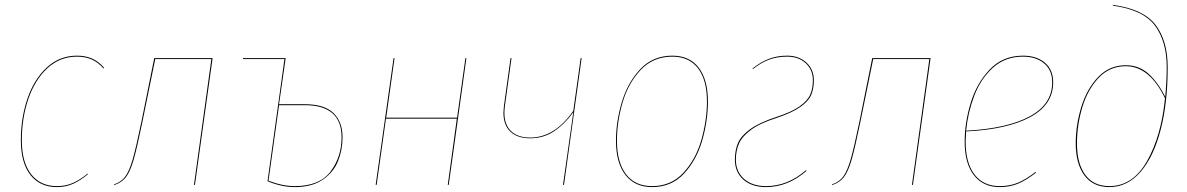

<svg xmlns="http://www.w3.org/2000/svg" viewBox="-20 -754 4840 783"><path d="M405 -477 402 -475Q381 -499 355 -511Q329 -523 294 -523Q224 -523 173 -475.5Q122 -428 95.5 -350Q69 -272 69 -182Q69 -92 107 -43.5Q145 5 212 5Q248 5 277.5 -8Q307 -21 337 -46L339 -44Q310 -19 279.5 -5Q249 9 212 9Q143 9 104 -40.5Q65 -90 65 -182Q65 -273 92 -352Q119 -431 171 -479Q223 -527 294 -527Q330 -527 357 -514.5Q384 -502 405 -477Z M775 0H771L842 -513H613L561 -258Q539 -151 525 -102.5Q511 -54 493.5 -31.5Q476 -9 445 1V-2Q475 -12 491.5 -35Q508 -58 521.5 -105.5Q535 -153 557 -259L609 -517H847Z M1377 -194Q1377 -143 1358.5 -97Q1340 -51 1296 -21Q1252 9 1182 9Q1128 9 1071 -15L1140 -513H971V-517H1145L1118 -329H1223Q1303 -329 1340 -293Q1377 -257 1377 -194ZM1373 -194Q1373 -325 1223 -325H1118L1075 -17Q1132 5 1182 5Q1283 5 1328 -54.5Q1373 -114 1373 -194Z M1843 -270H1554L1516 0H1512L1585 -517H1589L1555 -274H1844L1878 -517H1882L1810 0H1806Z M2280 0H2276L2318 -296Q2283 -248 2240 -219Q2197 -190 2142 -190Q2090 -190 2061.5 -217Q2033 -244 2033 -295Q2033 -303 2035 -321L2062 -517H2066L2039 -321Q2037 -303 2037 -294Q2037 -245 2064.5 -219Q2092 -193 2142 -193Q2242 -193 2318 -302L2348 -517H2352Z M2492 -180Q2492 -258 2516 -338Q2540 -418 2591.5 -472.5Q2643 -527 2722 -527Q2792 -527 2829.5 -478Q2867 -429 2867 -340Q2867 -262 2844 -182Q2821 -102 2770 -46.5Q2719 9 2639 9Q2569 9 2530.5 -40.5Q2492 -90 2492 -180ZM2863 -340Q2863 -428 2826.5 -475.5Q2790 -523 2722 -523Q2644 -523 2593 -469Q2542 -415 2519 -336Q2496 -257 2496 -180Q2496 -92 2533 -43.5Q2570 5 2639 5Q2717 5 2767.5 -50Q2818 -105 2840.5 -184.5Q2863 -264 2863 -340Z M3299 -427Q3299 -392 3288 -366.5Q3277 -341 3243.5 -317.5Q3210 -294 3147 -273Q3078 -251 3042 -224Q3006 -197 2993.5 -168Q2981 -139 2981 -103Q2981 -54 3014.5 -24.5Q3048 5 3104 5Q3192 5 3267 -60L3269 -57Q3193 9 3104 9Q3046 9 3011.5 -21.5Q2977 -52 2977 -103Q2977 -141 2989.5 -170.5Q3002 -200 3039 -227Q3076 -254 3146 -277Q3208 -297 3240.5 -320Q3273 -343 3284 -368Q3295 -393 3295 -427Q3295 -469 3266 -496Q3237 -523 3190 -523Q3149 -523 3116 -510.5Q3083 -498 3050 -472L3049 -475Q3082 -501 3115.5 -514Q3149 -527 3190 -527Q3238 -527 3268.5 -499Q3299 -471 3299 -427Z M3703 0H3699L3770 -513H3541L3489 -258Q3467 -151 3453 -102.5Q3439 -54 3421.5 -31.5Q3404 -9 3373 1V-2Q3403 -12 3419.5 -35Q3436 -58 3449.5 -105.5Q3463 -153 3485 -259L3537 -517H3775Z M3920 -218Q3918 -188 3918 -177Q3918 -89 3954.5 -42Q3991 5 4057 5Q4098 5 4131.5 -9Q4165 -23 4203 -53L4205 -50Q4167 -20 4133 -5.5Q4099 9 4057 9Q3990 9 3952 -39Q3914 -87 3914 -177Q3914 -253 3938.5 -334Q3963 -415 4016.5 -471Q4070 -527 4152 -527Q4207 -527 4241 -498.5Q4275 -470 4275 -418Q4275 -327 4181.5 -276.5Q4088 -226 3920 -218ZM3920 -221Q4088 -230 4179.5 -279.5Q4271 -329 4271 -418Q4271 -468 4238 -495.5Q4205 -523 4152 -523Q4079 -523 4029 -477.5Q3979 -432 3953 -363Q3927 -294 3920 -221Z M4367 -169Q4367 -244 4389.5 -317.5Q4412 -391 4458 -439.5Q4504 -488 4571 -488Q4625 -488 4663.5 -453.5Q4702 -419 4732 -359Q4738 -424 4738 -480Q4738 -585 4690 -649.5Q4642 -714 4518 -731L4519 -734Q4644 -717 4693 -652Q4742 -587 4742 -480Q4742 -334 4713 -223.5Q4684 -113 4630.5 -52Q4577 9 4504 9Q4438 9 4402.5 -38.5Q4367 -86 4367 -169ZM4731 -353Q4668 -484 4571 -484Q4505 -484 4460 -436Q4415 -388 4393.5 -315.5Q4372 -243 4372 -169Q4372 -87 4406 -41Q4440 5 4504 5Q4600 5 4658 -97.5Q4716 -200 4731 -353Z"/></svg>

Font: Fira Sans Condensed Four
Style: Italic
Weight: 100
Width: 3
Italic angle: -8°
Designer: bBox Type GmbH & Carrois Corporate GbR & Edenspiekermann AG
Foundry: bBox Type GmbH & Carrois Corporate GbR & Edenspiekermann AG
Version: Version 4.301